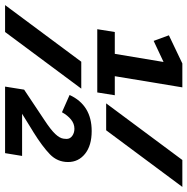

<svg xmlns="http://www.w3.org/2000/svg" viewBox="-53 -727 738 756"><g transform="rotate(90 316.0 -349.0)"><path d="M64 -432H150L182 -624L99 -585L77 -645L188 -698H282L238 -432H313L302 -363H53ZM568 -698H674L451 -398H345ZM181 -300H287L64 0H-42ZM291 -75 411 -155Q449 -180 465.5 -197.5Q482 -215 484 -230L485 -242Q485 -256 473 -264.5Q461 -273 445 -273Q425 -273 408.5 -259.5Q392 -246 380 -224L312 -254Q352 -341 454 -341Q511 -341 543.5 -315Q576 -289 576 -248Q576 -206 545.5 -176.5Q515 -147 459 -112L449 -106L386 -67H552L541 0H279Z"/></g></svg>

Font: iA Writer Mono V
Style: Regular
Weight: 400
Italic angle: -9.5°
Designer: Mike Abbink, Paul van der Laan, Pieter van Rosmalen
Foundry: Bold Monday
Version: Version 2.000